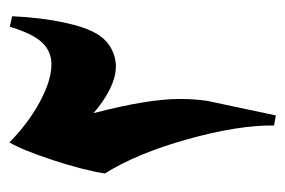

<svg xmlns="http://www.w3.org/2000/svg" viewBox="-122 -506 623 420"><g transform="rotate(-90 190.0 -296.5)"><path d="M364 -582Q361 -519 350.5 -469.5Q340 -420 325 -396Q313 -376 294 -365.5Q275 -355 254 -355Q231 -355 204 -368.5Q177 -382 152 -404Q183 -285 183 -215Q183 -184 179 -156L147 -5L125 -9Q126 -87 95 -198Q64 -309 20 -379Q27 -425 49 -492Q71 -559 88 -588Q128 -548 175.5 -522Q223 -496 259 -496Q287 -496 306.5 -516.5Q326 -537 341 -587Z"/></g></svg>

Font: Rakkas
Style: Regular
Weight: 400
Designer: Zeynep Akay
Foundry: Zeynep Akay
Version: Version 2.000